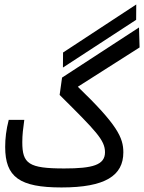

<svg xmlns="http://www.w3.org/2000/svg" viewBox="-20 -826 637 849"><path d="M252 2.9C445.3 2.9 525.4 -49.3 525.4 -152.3C525.4 -217.3 499 -273.9 324.2 -442.4L597.2 -616.2L594.7 -704.6L254.4 -482.9L243.7 -406.2C404.3 -246.6 444.3 -206.5 444.3 -152.8C444.3 -96.2 389.2 -81.1 264.2 -81.1C106.4 -81.1 78.6 -102.1 78.6 -197.3C78.6 -230.5 82 -255.9 87.4 -295.9H18.6C7.3 -252.4 2.9 -213.4 2.9 -176.3C2.9 -43 66.4 2.9 252 2.9ZM258.3 -527.3 582 -738.3 582.5 -806.2 258.8 -593.8Z"/></svg>

Font: Cascadia Code SemiLight
Style: Regular
Weight: 350
Monospace: yes
Designer: Aaron Bell
Foundry: Saja Typeworks
Version: Version 2404.023